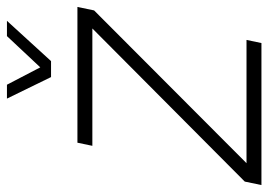

<svg xmlns="http://www.w3.org/2000/svg" viewBox="-149 -643 773 553"><g transform="rotate(-90 237.5 -366.5)"><path d="M292 -606H338L454 -733H410L320 -637L270 -733H230ZM-19 0H390L399 -43H44L484 -482L494 -530H103L94 -487H432L-9 -48Z"/></g></svg>

Font: Geist ExtraLight
Style: Italic
Weight: 200
Italic angle: -12°
Designer: Basement.studio, Andrés Briganti, Mateo Zaragoza
Foundry: Basement.studio, Vercel, Andrés Briganti, Guido Ferreyra, Mateo Zaragoza
Version: Version 1.500